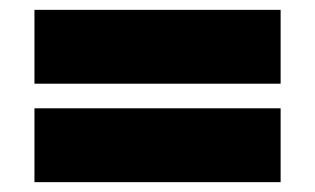

<svg xmlns="http://www.w3.org/2000/svg" viewBox="-20 -445 640 390"><path d="M50 -275H550V-425H50ZM50 -75H550V-225H50Z"/></svg>

Font: LS-VG5000 Bold
Style: Regular
Weight: 400
Designer: Justin Bihan, 2021
Foundry: Justin Bihan, 2021
Version: Version 1.000;Glyphs 3.1.2 (3151)